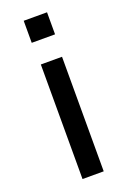

<svg xmlns="http://www.w3.org/2000/svg" viewBox="-141 -769 547 819"><g transform="rotate(-20 133.0 -360.0)"><path d="M181.2 -520V0H85V-520ZM80.1 -720.2H186V-620.1H80.1Z"/></g></svg>

Font: Aldrich
Style: Regular
Weight: 400
Designer: Matthew Desmond
Foundry: Matthew Desmond
Version: Version 1.002 2011